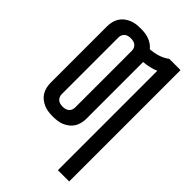

<svg xmlns="http://www.w3.org/2000/svg" viewBox="-279 -843 1158 1158"><g transform="rotate(45 300.0 -264.0)"><path d="M454 215V-633Q431 -623 406 -617.5Q381 -612 356 -610V-126Q356 -107 351.5 -88Q347 -69 337 -52.5Q327 -36 311.5 -24Q296 -12 278.5 -4.5Q261 3 241.5 5.5Q222 8 203 8Q184 8 164.5 5.5Q145 3 127.5 -4.5Q110 -12 94.5 -24Q79 -36 69 -52.5Q59 -69 54.5 -88Q50 -107 50 -126V-609Q50 -628 54.5 -647Q59 -666 69 -682.5Q79 -699 94.5 -711Q110 -723 127.5 -730.5Q145 -738 164.5 -740.5Q184 -743 203 -743Q221 -743 238.5 -741Q256 -739 272.5 -733Q289 -727 304 -717Q319 -707 330 -693Q363 -695 395.5 -705Q428 -715 454 -735H550V215ZM203 -76Q214 -76 224.5 -78.5Q235 -81 243.5 -88Q252 -95 256 -105Q260 -115 260 -126V-609Q260 -620 256 -630Q252 -640 243.5 -647Q235 -654 224.5 -656.5Q214 -659 203 -659Q192 -659 181.5 -656.5Q171 -654 162.5 -647Q154 -640 150 -630Q146 -620 146 -609V-126Q146 -115 150 -105Q154 -95 162.5 -88Q171 -81 181.5 -78.5Q192 -76 203 -76Z"/></g></svg>

Font: Iosevka Fixed Medium Extended
Style: Regular
Weight: 500
Width: 7
Monospace: yes
Designer: Belleve Invis
Foundry: Belleve Invis
Version: Version 24.1.1; ttfautohint (v1.8.4)